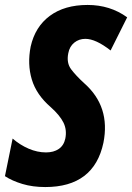

<svg xmlns="http://www.w3.org/2000/svg" viewBox="-39 -746 534 776"><path d="M144 10Q93 10 51.5 -2.5Q10 -15 -19 -34L12 -186Q42 -160 77 -145Q112 -130 147 -130Q178 -130 198.5 -144Q219 -158 225 -186Q232 -221 217.5 -250.5Q203 -280 166 -313Q108 -363 89.5 -425Q71 -487 85 -558Q103 -638 162.5 -682Q222 -726 315 -726Q406 -726 475 -676L408 -542Q348 -589 306 -589Q280 -589 261 -573.5Q242 -558 237 -531Q229 -492 248.5 -466Q268 -440 302 -409Q408 -315 379 -169Q341 10 144 10Z"/></svg>

Font: Noto Sans ExtraCondensed ExtraBold
Style: Italic
Weight: 800
Width: 2
Italic angle: -12°
Designer: Monotype Design Team
Foundry: Monotype Imaging Inc.
Version: Version 2.013; ttfautohint (v1.8.4.7-5d5b)